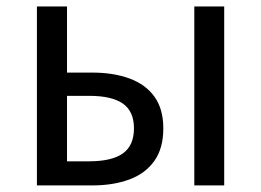

<svg xmlns="http://www.w3.org/2000/svg" viewBox="-20 -563 793 583"><path d="M92.1 0V-543.4H183.5V-342.6H259.8Q324.5 -342.6 373.2 -324.7Q421.9 -306.8 448.9 -269.5Q475.9 -232.2 475.9 -173Q475.9 -113 448.9 -74.7Q421.9 -36.4 373.2 -18.2Q324.5 0 259.8 0ZM183.5 -73.2H250.3Q319.6 -73.2 353.2 -97.2Q386.8 -121.3 386.8 -173.4Q386.8 -224.7 353.2 -248.4Q319.6 -272 250.3 -272H183.5ZM570 0V-543.4H660.8V0Z"/></svg>

Font: Noto Sans TC Thin
Style: Regular
Weight: 100
Designer: Ryoko NISHIZUKA 西塚涼子 (kana, bopomofo & ideographs); Paul D. Hunt (Latin, Greek & Cyrillic); Sandoll Communications 산돌커뮤니
Foundry: Adobe
Version: Version 2.004-H2;hotconv 1.0.118;makeotfexe 2.5.65603